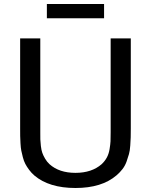

<svg xmlns="http://www.w3.org/2000/svg" viewBox="-20 -916 750 954"><path d="M497.1 -825.2H212.9V-896H497.1ZM629.9 -276.9Q629.9 -248 629.4 -233.2Q628.9 -218.3 627.2 -192.6Q625.5 -167 620.8 -150.4Q616.2 -133.8 608.9 -113.3Q601.6 -92.8 588.9 -76.2Q576.2 -59.6 559.1 -44.9Q485.8 18.1 355 18.1Q224.1 18.1 150.9 -43.9Q136.2 -56.6 124.8 -72Q113.3 -87.4 106 -101.3Q98.6 -115.2 93.5 -134.8Q88.4 -154.3 85.7 -168Q83 -181.6 81.8 -204.3Q80.6 -227.1 80.3 -239.7Q80.1 -252.4 80.1 -276.9V-725.1H180.2V-258.8Q180.2 -235.4 180.4 -223.1Q180.7 -210.9 183.1 -190.4Q185.5 -169.9 190.2 -156.7Q194.8 -143.6 203.9 -127.9Q212.9 -112.3 226.1 -100.1Q273.9 -57.1 355 -57.1Q435.5 -57.1 484.9 -100.1Q501 -115.2 510.7 -133.1Q520.5 -150.9 524.4 -174.6Q528.3 -198.2 529.1 -213.9Q529.8 -229.5 529.8 -258.8V-725.1H629.9Z"/></svg>

Font: Aurulent Sans
Style: Regular
Weight: 400
Version: Version 2007.05.04